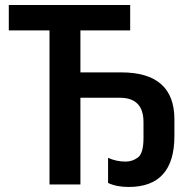

<svg xmlns="http://www.w3.org/2000/svg" viewBox="-20 -734 772 764"><path d="M492 10Q674 10 674 -193V-259Q674 -446 462 -446H300V-613H498V-714H15V-613H177V0H300V-345H457Q551 -345 551 -248V-185Q551 -124 529 -107.5Q507 -91 480 -91Q443 -91 410 -106V-6Q444 10 492 10Z"/></svg>

Font: Noto Sans Display Medium
Style: Regular
Weight: 500
Designer: Monotype Design Team
Foundry: Monotype Imaging Inc.
Version: Version 1.900